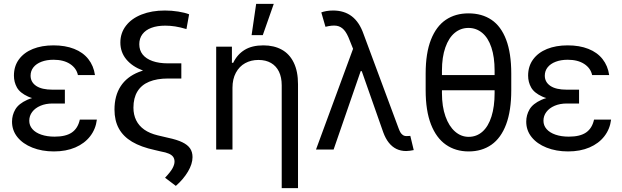

<svg xmlns="http://www.w3.org/2000/svg" viewBox="-20 -771 3207 990"><path d="M314.5 -276.4V-237.3H251Q215.8 -237.3 188.5 -225.6Q161.1 -213.9 146 -193.8Q130.9 -173.8 130.9 -148.4Q130.9 -124 147 -105.5Q163.1 -86.9 192.9 -76.7Q222.7 -66.4 261.7 -66.4Q319.3 -66.4 350.6 -87.9Q381.8 -109.4 391.6 -154.3H479.5Q473.6 -105.5 444.8 -68.4Q416 -31.2 368.2 -10.7Q320.3 9.8 257.8 9.8Q196.3 9.8 147 -9.8Q97.7 -29.3 69.8 -64Q42 -98.6 42 -143.6Q42 -177.7 59.1 -207Q76.2 -236.3 120.6 -256.3Q165 -276.4 242.2 -276.4ZM51.8 -380.9Q51.8 -429.7 77.6 -464.8Q103.5 -500 149.4 -518.6Q195.3 -537.1 255.9 -537.1Q316.4 -537.1 362.3 -519Q408.2 -501 435.5 -466.3Q462.9 -431.6 469.7 -383.8H381.8Q374 -419.9 340.8 -441.4Q307.6 -462.9 255.9 -462.9Q220.7 -462.9 193.8 -452.6Q167 -442.4 152.3 -423.8Q137.7 -405.3 137.7 -380.9Q137.7 -347.7 166.5 -328.1Q195.3 -308.6 251 -308.6H314.5V-253.9H242.2Q167 -253.9 125 -272.9Q83 -292 67.4 -319.8Q51.8 -347.7 51.8 -380.9Z M832 -638.7Q790 -638.7 760.3 -627.4Q730.5 -616.2 714.4 -594.7Q698.2 -573.2 698.2 -543Q698.2 -511.7 715.8 -489.7Q733.4 -467.8 766.6 -456.1Q799.8 -444.3 846.7 -444.3H915V-386.7H844.7Q772.5 -386.7 717.3 -407.2Q662.1 -427.7 631.3 -464.8Q600.6 -502 600.6 -551.8Q600.6 -600.6 629.4 -638.2Q658.2 -675.8 710.4 -696.3Q762.7 -716.8 830.1 -716.8Q865.2 -716.8 898.9 -711.4Q932.6 -706.1 955.1 -697.3L941.4 -621.1Q908.2 -630.9 882.8 -634.8Q857.4 -638.7 832 -638.7ZM915 -423.8V-366.2H846.7Q789.1 -366.2 749 -349.6Q709 -333 688.5 -299.3Q668 -265.6 668 -215.8Q668 -179.7 682.1 -150.9Q696.3 -122.1 724.1 -102.5Q752 -83 793 -73.2L846.7 -60.5Q892.6 -50.8 919.9 -37.6Q947.3 -24.4 960 -5.9Q972.7 12.7 972.7 39.1Q972.7 74.2 949.2 113.8Q925.8 153.3 886.7 187.5L831.1 145.5Q860.4 114.3 870.1 95.7Q879.9 77.1 879.9 62.5Q879.9 47.9 873 38.1Q866.2 28.3 851.1 21.5Q835.9 14.6 808.6 9.8L779.3 2.9Q707 -12.7 661.1 -40Q615.2 -67.4 592.8 -108.4Q570.3 -149.4 570.3 -206.1Q570.3 -277.3 602.1 -326.2Q633.8 -375 695.3 -399.4Q756.8 -423.8 844.7 -423.8Z M1178.7 0H1094.7V-530.3H1175.8V-447.3H1182.6Q1203.1 -490.2 1241.2 -513.7Q1279.3 -537.1 1337.9 -537.1Q1392.6 -537.1 1432.6 -515.1Q1472.7 -493.2 1494.6 -448.2Q1516.6 -403.3 1516.6 -336.9V199.2H1432.6V-331.1Q1432.6 -372.1 1418.5 -401.4Q1404.3 -430.7 1377.4 -446.3Q1350.6 -461.9 1312.5 -461.9Q1274.4 -461.9 1244.1 -445.3Q1213.9 -428.7 1196.3 -396Q1178.7 -363.3 1178.7 -318.4ZM1300.8 -751H1391.6L1335 -589.8H1277.3Z M1956.1 -88.9 1830.1 -447.3 1804.7 -508.8 1783.2 -562.5Q1769.5 -599.6 1753.4 -617.2Q1737.3 -634.8 1715.3 -638.2Q1693.4 -641.6 1658.2 -632.8L1636.7 -707Q1646.5 -710.9 1662.6 -713.9Q1678.7 -716.8 1697.3 -716.8Q1754.9 -716.8 1793.9 -687Q1833 -657.2 1854.5 -595.7L2035.2 -109.4Q2040 -96.7 2044.4 -88.9Q2048.8 -81.1 2056.6 -75.2Q2064.5 -69.3 2076.2 -69.3Q2085.9 -70.3 2095.7 -70.3L2113.3 2.9Q2103.5 4.9 2093.3 6.3Q2083 7.8 2074.2 7.8Q2046.9 7.8 2024.4 -2.9Q2002 -13.7 1984.9 -35.2Q1967.8 -56.6 1956.1 -88.9ZM1816.4 -562.5 1851.6 -404.3H1839.8L1700.2 0H1609.4Z M2565.4 -305.7H2228.5V-383.8H2565.4ZM2396.5 9.8Q2329.1 9.8 2279.3 -24.9Q2229.5 -59.6 2202.1 -129.9Q2174.8 -200.2 2174.8 -305.7V-391.6Q2174.8 -497.1 2202.1 -566.4Q2229.5 -635.7 2278.8 -668.9Q2328.1 -702.1 2395.5 -702.1Q2464.8 -702.1 2514.2 -668.9Q2563.5 -635.7 2589.8 -566.4Q2616.2 -497.1 2616.2 -391.6V-305.7Q2616.2 -200.2 2589.8 -129.9Q2563.5 -59.6 2514.2 -24.9Q2464.8 9.8 2396.5 9.8ZM2395.5 -627Q2355.5 -627 2324.7 -601.6Q2293.9 -576.2 2276.4 -526.4Q2258.8 -476.6 2258.8 -407.2V-291Q2258.8 -221.7 2276.9 -170.9Q2294.9 -120.1 2326.2 -92.8Q2357.4 -65.4 2396.5 -65.4Q2437.5 -65.4 2467.8 -92.3Q2498 -119.1 2514.2 -170.4Q2530.3 -221.7 2530.3 -291V-407.2Q2530.3 -476.6 2513.7 -526.4Q2497.1 -576.2 2466.3 -601.6Q2435.5 -627 2395.5 -627Z M2965.8 -276.4V-237.3H2902.3Q2867.2 -237.3 2839.8 -225.6Q2812.5 -213.9 2797.4 -193.8Q2782.2 -173.8 2782.2 -148.4Q2782.2 -124 2798.3 -105.5Q2814.5 -86.9 2844.2 -76.7Q2874 -66.4 2913.1 -66.4Q2970.7 -66.4 3002 -87.9Q3033.2 -109.4 3043 -154.3H3130.9Q3125 -105.5 3096.2 -68.4Q3067.4 -31.2 3019.5 -10.7Q2971.7 9.8 2909.2 9.8Q2847.7 9.8 2798.3 -9.8Q2749 -29.3 2721.2 -64Q2693.4 -98.6 2693.4 -143.6Q2693.4 -177.7 2710.4 -207Q2727.5 -236.3 2772 -256.3Q2816.4 -276.4 2893.6 -276.4ZM2703.1 -380.9Q2703.1 -429.7 2729 -464.8Q2754.9 -500 2800.8 -518.6Q2846.7 -537.1 2907.2 -537.1Q2967.8 -537.1 3013.7 -519Q3059.6 -501 3086.9 -466.3Q3114.3 -431.6 3121.1 -383.8H3033.2Q3025.4 -419.9 2992.2 -441.4Q2959 -462.9 2907.2 -462.9Q2872.1 -462.9 2845.2 -452.6Q2818.4 -442.4 2803.7 -423.8Q2789.1 -405.3 2789.1 -380.9Q2789.1 -347.7 2817.9 -328.1Q2846.7 -308.6 2902.3 -308.6H2965.8V-253.9H2893.6Q2818.4 -253.9 2776.4 -272.9Q2734.4 -292 2718.8 -319.8Q2703.1 -347.7 2703.1 -380.9Z"/></svg>

Font: Pretendard Std Variable
Style: Regular
Weight: 400
Designer: Base glyphs from Inter by Rasmus Andersson; Hangeul glyphs from Noto Sans CJK(Source Han Sans) by Jang Soo-young and Kan
Foundry: Kil Hyung-jin
Version: Version 1.309;Glyphs 3.2 (3225)